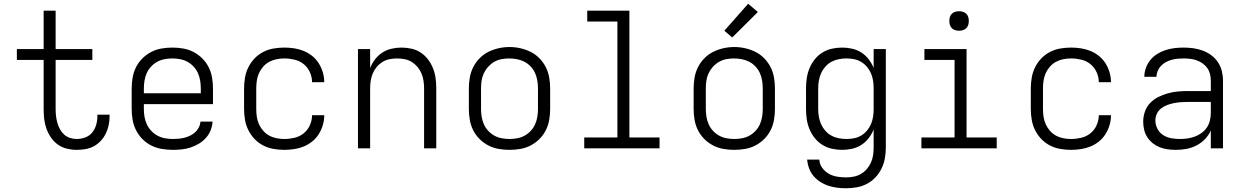

<svg xmlns="http://www.w3.org/2000/svg" viewBox="-20 -792 6640 1025"><path d="M389 8Q363 8 336.5 1.5Q310 -5 288.5 -20.5Q267 -36 252 -58Q237 -80 228 -105Q219 -130 216 -156.5Q213 -183 213 -210V-472H70V-530H213V-735H277V-530H473V-472H277V-210Q277 -192 279 -173.5Q281 -155 286 -137Q291 -119 299.5 -103Q308 -87 321.5 -74.5Q335 -62 353 -56Q371 -50 389 -50Q413 -50 435.5 -58.5Q458 -67 472.5 -85Q487 -103 493.5 -126Q500 -149 500 -173Q500 -175 500 -176.5Q500 -178 500 -180H565Q565 -177 565 -174.5Q565 -172 565 -170Q565 -146 560 -123Q555 -100 544.5 -78.5Q534 -57 517.5 -39.5Q501 -22 480.5 -11Q460 0 436.5 4Q413 8 389 8Z M902 8Q873 8 843.5 3Q814 -2 788 -15Q762 -28 741 -49Q720 -70 706.5 -96.5Q693 -123 688 -152Q683 -181 683 -210V-320Q683 -349 688 -378Q693 -407 706 -433Q719 -459 740 -480Q761 -501 787 -514.5Q813 -528 842 -533Q871 -538 900 -538Q929 -538 958 -533Q987 -528 1013 -514.5Q1039 -501 1060 -480Q1081 -459 1094 -433Q1107 -407 1112 -378Q1117 -349 1117 -320V-236H748V-210Q748 -189 751.5 -168Q755 -147 764 -128Q773 -109 787.5 -93.5Q802 -78 820.5 -68Q839 -58 860 -54Q881 -50 902 -50Q918 -50 934 -51.5Q950 -53 965.5 -57Q981 -61 995.5 -68Q1010 -75 1022 -86Q1034 -97 1041.5 -112Q1049 -127 1050 -143H1115Q1113 -118 1104 -95.5Q1095 -73 1078.5 -55Q1062 -37 1041 -24.5Q1020 -12 997 -4.5Q974 3 950 5.5Q926 8 902 8ZM748 -294H1052V-320Q1052 -341 1048.5 -362Q1045 -383 1036.5 -402Q1028 -421 1013.5 -436.5Q999 -452 981 -462Q963 -472 942 -476Q921 -480 900 -480Q879 -480 858 -476Q837 -472 819 -462Q801 -452 786.5 -436.5Q772 -421 763.5 -402Q755 -383 751.5 -362Q748 -341 748 -320Z M1498 8Q1469 8 1440 3Q1411 -2 1385 -15.5Q1359 -29 1339 -50Q1319 -71 1306 -97Q1293 -123 1288 -152Q1283 -181 1283 -210V-320Q1283 -349 1288 -378Q1293 -407 1306 -433Q1319 -459 1339 -480Q1359 -501 1385 -514.5Q1411 -528 1440 -533Q1469 -538 1498 -538Q1524 -538 1550.5 -534Q1577 -530 1601.5 -520Q1626 -510 1647 -493Q1668 -476 1682 -453.5Q1696 -431 1703.5 -405.5Q1711 -380 1711 -353Q1711 -353 1711 -353Q1711 -353 1711 -353H1646Q1646 -353 1646 -353Q1646 -353 1646 -353Q1646 -380 1634.5 -406Q1623 -432 1601.5 -449.5Q1580 -467 1552.5 -473.5Q1525 -480 1498 -480Q1477 -480 1456.5 -476Q1436 -472 1417.5 -462Q1399 -452 1385 -436Q1371 -420 1362.5 -401Q1354 -382 1351 -361.5Q1348 -341 1348 -320V-210Q1348 -189 1351 -168.5Q1354 -148 1362.5 -129Q1371 -110 1385 -94Q1399 -78 1417.5 -68Q1436 -58 1456.5 -54Q1477 -50 1498 -50Q1525 -50 1552.5 -56.5Q1580 -63 1601.5 -80.5Q1623 -98 1634.5 -124Q1646 -150 1646 -177Q1646 -177 1646 -177Q1646 -177 1646 -177H1711Q1711 -177 1711 -177Q1711 -177 1711 -177Q1711 -150 1703.5 -124.5Q1696 -99 1682 -76.5Q1668 -54 1647 -37Q1626 -20 1601.5 -10Q1577 0 1550.5 4Q1524 8 1498 8Z M1891 0V-530H1956V-429Q1966 -454 1982.5 -475.5Q1999 -497 2021.5 -511.5Q2044 -526 2070.5 -532Q2097 -538 2123 -538Q2150 -538 2177 -532Q2204 -526 2226.5 -511Q2249 -496 2265.5 -474Q2282 -452 2292 -426.5Q2302 -401 2305.5 -374Q2309 -347 2309 -320V0H2244V-320Q2244 -340 2241 -360.5Q2238 -381 2230 -400Q2222 -419 2209 -434.5Q2196 -450 2178.5 -461Q2161 -472 2140.5 -476Q2120 -480 2100 -480Q2080 -480 2059.5 -476Q2039 -472 2021.5 -461Q2004 -450 1991 -434.5Q1978 -419 1970 -400Q1962 -381 1959 -360.5Q1956 -340 1956 -320V0Z M2700 8Q2671 8 2642 3Q2613 -2 2587 -15.5Q2561 -29 2540 -50Q2519 -71 2506 -97Q2493 -123 2488 -152Q2483 -181 2483 -210V-320Q2483 -349 2488 -378Q2493 -407 2506 -433Q2519 -459 2540 -480.5Q2561 -502 2587 -515Q2613 -528 2642 -534.5Q2671 -541 2700 -541Q2729 -541 2758 -534.5Q2787 -528 2813 -515Q2839 -502 2860 -480.5Q2881 -459 2894 -433Q2907 -407 2912 -378Q2917 -349 2917 -320V-210Q2917 -181 2912 -152Q2907 -123 2894 -97Q2881 -71 2860 -50Q2839 -29 2813 -15.5Q2787 -2 2758 3Q2729 8 2700 8ZM2700 -50Q2721 -50 2742 -54Q2763 -58 2781 -68Q2799 -78 2813.5 -93.5Q2828 -109 2836.5 -128Q2845 -147 2848.5 -168Q2852 -189 2852 -210V-320Q2852 -341 2848.5 -362Q2845 -383 2836.5 -402Q2828 -421 2813 -437Q2798 -453 2779.5 -462.5Q2761 -472 2740 -476Q2719 -480 2698 -480Q2677 -480 2656.5 -476Q2636 -472 2618 -461.5Q2600 -451 2586 -435.5Q2572 -420 2563 -401Q2554 -382 2551 -361.5Q2548 -341 2548 -320V-210Q2548 -189 2551.5 -168Q2555 -147 2563.5 -128Q2572 -109 2586.5 -93.5Q2601 -78 2619 -68Q2637 -58 2658 -54Q2679 -50 2700 -50Z M3099 0V-58H3276V-677H3115V-735H3340V-58H3501V0Z M3900 8Q3871 8 3842 3Q3813 -2 3787 -15.5Q3761 -29 3740 -50Q3719 -71 3706 -97Q3693 -123 3688 -152Q3683 -181 3683 -210V-320Q3683 -349 3688 -378Q3693 -407 3706 -433Q3719 -459 3740 -480.5Q3761 -502 3787 -515Q3813 -528 3842 -534.5Q3871 -541 3900 -541Q3929 -541 3958 -534.5Q3987 -528 4013 -515Q4039 -502 4060 -480.5Q4081 -459 4094 -433Q4107 -407 4112 -378Q4117 -349 4117 -320V-210Q4117 -181 4112 -152Q4107 -123 4094 -97Q4081 -71 4060 -50Q4039 -29 4013 -15.5Q3987 -2 3958 3Q3929 8 3900 8ZM3900 -50Q3921 -50 3942 -54Q3963 -58 3981 -68Q3999 -78 4013.5 -93.5Q4028 -109 4036.5 -128Q4045 -147 4048.5 -168Q4052 -189 4052 -210V-320Q4052 -341 4048.5 -362Q4045 -383 4036.5 -402Q4028 -421 4013 -437Q3998 -453 3979.5 -462.5Q3961 -472 3940 -476Q3919 -480 3898 -480Q3877 -480 3856.5 -476Q3836 -472 3818 -461.5Q3800 -451 3786 -435.5Q3772 -420 3763 -401Q3754 -382 3751 -361.5Q3748 -341 3748 -320V-210Q3748 -189 3751.5 -168Q3755 -147 3763.5 -128Q3772 -109 3786.5 -93.5Q3801 -78 3819 -68Q3837 -58 3858 -54Q3879 -50 3900 -50ZM3889 -592 3847 -628 3974 -772 4026 -728Z M4496 213Q4472 213 4448.5 210Q4425 207 4402 199.5Q4379 192 4359 179Q4339 166 4323.5 148Q4308 130 4299.5 107Q4291 84 4289 60H4354Q4355 84 4369.5 104Q4384 124 4404.5 135.5Q4425 147 4449 151Q4473 155 4496 155Q4517 155 4537.5 151Q4558 147 4576 136.5Q4594 126 4607.5 110.5Q4621 95 4629.5 76Q4638 57 4641 36.5Q4644 16 4644 -5V-101Q4634 -76 4617.5 -54.5Q4601 -33 4578.5 -18.5Q4556 -4 4529.5 2Q4503 8 4476 8Q4448 8 4421 2Q4394 -4 4370.5 -18.5Q4347 -33 4329.5 -55Q4312 -77 4301.5 -102.5Q4291 -128 4287 -155Q4283 -182 4283 -210V-320Q4283 -348 4287 -375Q4291 -402 4301.5 -427.5Q4312 -453 4329.5 -475Q4347 -497 4370.5 -511.5Q4394 -526 4421 -532Q4448 -538 4476 -538Q4503 -538 4529.5 -532Q4556 -526 4578.5 -511.5Q4601 -497 4617.5 -475.5Q4634 -454 4644 -429V-530H4709V-5Q4709 24 4704 52.5Q4699 81 4686.5 107Q4674 133 4654 154.5Q4634 176 4608 189.5Q4582 203 4553.5 208Q4525 213 4496 213ZM4499 -50Q4520 -50 4540 -54Q4560 -58 4577.5 -68.5Q4595 -79 4608.5 -95Q4622 -111 4630 -130Q4638 -149 4641 -169.5Q4644 -190 4644 -210V-320Q4644 -340 4641 -360.5Q4638 -381 4630 -400Q4622 -419 4608.5 -435Q4595 -451 4577.5 -461.5Q4560 -472 4540 -476Q4520 -480 4499 -480Q4478 -480 4457.5 -476Q4437 -472 4418.5 -462Q4400 -452 4386 -436Q4372 -420 4363.5 -401Q4355 -382 4351.5 -361.5Q4348 -341 4348 -320V-210Q4348 -189 4351.5 -168.5Q4355 -148 4363.5 -129Q4372 -110 4386 -94Q4400 -78 4418.5 -68Q4437 -58 4457.5 -54Q4478 -50 4499 -50Z M4899 0V-58H5076V-472H4915V-530H5140V-58H5301V0ZM5100 -628Q5089 -628 5079 -631Q5069 -634 5061.5 -641.5Q5054 -649 5051 -659Q5048 -669 5048 -680Q5048 -691 5051 -701Q5054 -711 5061.5 -718.5Q5069 -726 5079 -729Q5089 -732 5100 -732Q5111 -732 5121 -729Q5131 -726 5138.5 -718.5Q5146 -711 5149 -701Q5152 -691 5152 -680Q5152 -669 5149 -659Q5146 -649 5138.5 -641.5Q5131 -634 5121 -631Q5111 -628 5100 -628Z M5698 8Q5669 8 5640 3Q5611 -2 5585 -15.5Q5559 -29 5539 -50Q5519 -71 5506 -97Q5493 -123 5488 -152Q5483 -181 5483 -210V-320Q5483 -349 5488 -378Q5493 -407 5506 -433Q5519 -459 5539 -480Q5559 -501 5585 -514.5Q5611 -528 5640 -533Q5669 -538 5698 -538Q5724 -538 5750.5 -534Q5777 -530 5801.5 -520Q5826 -510 5847 -493Q5868 -476 5882 -453.5Q5896 -431 5903.5 -405.5Q5911 -380 5911 -353Q5911 -353 5911 -353Q5911 -353 5911 -353H5846Q5846 -353 5846 -353Q5846 -353 5846 -353Q5846 -380 5834.5 -406Q5823 -432 5801.5 -449.5Q5780 -467 5752.5 -473.5Q5725 -480 5698 -480Q5677 -480 5656.5 -476Q5636 -472 5617.5 -462Q5599 -452 5585 -436Q5571 -420 5562.5 -401Q5554 -382 5551 -361.5Q5548 -341 5548 -320V-210Q5548 -189 5551 -168.5Q5554 -148 5562.5 -129Q5571 -110 5585 -94Q5599 -78 5617.5 -68Q5636 -58 5656.5 -54Q5677 -50 5698 -50Q5725 -50 5752.5 -56.5Q5780 -63 5801.5 -80.5Q5823 -98 5834.5 -124Q5846 -150 5846 -177Q5846 -177 5846 -177Q5846 -177 5846 -177H5911Q5911 -177 5911 -177Q5911 -177 5911 -177Q5911 -150 5903.5 -124.5Q5896 -99 5882 -76.5Q5868 -54 5847 -37Q5826 -20 5801.5 -10Q5777 0 5750.5 4Q5724 8 5698 8Z M6257 8Q6235 8 6213 5Q6191 2 6171 -6Q6151 -14 6134 -27.5Q6117 -41 6105 -59.5Q6093 -78 6088 -99.5Q6083 -121 6083 -142Q6083 -169 6092 -195.5Q6101 -222 6119.5 -241.5Q6138 -261 6162.5 -273.5Q6187 -286 6213.5 -293.5Q6240 -301 6267 -303.5Q6294 -306 6321 -306H6444V-362Q6444 -380 6439.5 -397.5Q6435 -415 6425 -429Q6415 -443 6400 -453.5Q6385 -464 6368.5 -470Q6352 -476 6334 -478Q6316 -480 6298 -480Q6282 -480 6266 -478.5Q6250 -477 6234 -472.5Q6218 -468 6203.5 -460Q6189 -452 6178 -440.5Q6167 -429 6160.5 -413.5Q6154 -398 6154 -382H6089Q6089 -382 6089 -382Q6089 -382 6089 -382Q6089 -406 6097.5 -429.5Q6106 -453 6121.5 -472Q6137 -491 6158 -504Q6179 -517 6202 -524.5Q6225 -532 6249.5 -535Q6274 -538 6298 -538Q6324 -538 6350 -534.5Q6376 -531 6400.5 -522Q6425 -513 6446 -497.5Q6467 -482 6481.5 -460.5Q6496 -439 6502.5 -413.5Q6509 -388 6509 -362V0H6444V-95Q6432 -69 6412 -48.5Q6392 -28 6366.5 -15Q6341 -2 6313 3Q6285 8 6257 8ZM6279 -50Q6300 -50 6320 -53Q6340 -56 6359 -63Q6378 -70 6395 -82.5Q6412 -95 6423 -111.5Q6434 -128 6439 -148.5Q6444 -169 6444 -189V-248H6321Q6302 -248 6283.5 -246.5Q6265 -245 6247 -241.5Q6229 -238 6211.5 -231.5Q6194 -225 6179 -213.5Q6164 -202 6156 -185Q6148 -168 6148 -149Q6148 -126 6159 -104.5Q6170 -83 6190 -70.5Q6210 -58 6233 -54Q6256 -50 6279 -50Z"/></svg>

Font: Iosevka Curly Light Extended
Style: Regular
Weight: 300
Width: 7
Monospace: yes
Designer: Belleve Invis
Foundry: Belleve Invis
Version: Version 11.1.0; ttfautohint (v1.8.3)